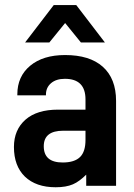

<svg xmlns="http://www.w3.org/2000/svg" viewBox="-20 -748 541 773"><path d="M393.6 -479.5Q447.3 -431.6 447.3 -341.8V0H327.1V-44.9Q314.5 -32.2 300.8 -22Q287.1 -11.7 273.4 -5.9Q246.1 5.9 204.1 5.9Q125 5.9 80.1 -37.1Q36.1 -80.1 36.1 -156.2Q36.1 -225.6 83 -266.6Q128.9 -306.6 213.9 -306.6H324.2V-347.7Q324.2 -430.7 241.2 -430.7Q206.1 -430.7 185.5 -413.1Q165 -395.5 165 -367.2V-364.3H49.8V-368.2Q49.8 -440.4 101.6 -483.4Q153.3 -526.4 242.2 -526.4Q340.8 -526.4 393.6 -479.5ZM302.7 -116.2Q324.2 -137.7 324.2 -184.6V-221.7H234.4Q156.2 -221.7 156.2 -159.2Q156.2 -93.8 232.4 -93.8Q280.3 -93.8 302.7 -116.2ZM196.3 -727.5H287.1L402.3 -577.1H305.7L242.2 -655.3L178.7 -577.1H81.1Z"/></svg>

Font: Dinish
Style: Bold
Weight: 700
Designer: Bert Driehuis
Foundry: Playbeing
Version: Version 3.006; git-39231f3c-release